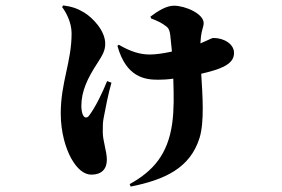

<svg xmlns="http://www.w3.org/2000/svg" viewBox="-20 -606 1040 708"><path d="M317 38C355 38 374 17 374 -17C374 -48 359 -87 359 -118C359 -144 359 -154 362 -170C370 -211 378 -256 391 -301L375 -307C358 -265 333 -212 308 -179C301 -170 292 -171 287 -180C281 -190 280 -208 280 -215C280 -270 303 -318 339 -373C359 -404 368 -420 368 -445C368 -494 320 -542 290 -560C267 -574 245 -582 213 -586L209 -580C222 -563 244 -525 244 -483C244 -378 204 -302 204 -188C204 -116 223 -58 242 -23C264 17 290 38 317 38ZM563 -312C580 -312 599 -313 619 -316C621 -254 622 -202 615 -151C599 -37 545 25 458 73L462 82C586 57 681 15 716 -98C734 -157 727 -253 722 -334C757 -342 786 -351 802 -359C834 -374 843 -392 843 -411C843 -443 807 -466 767 -466C764 -466 758 -464 735 -453L719 -446L721 -471C724 -497 731 -507 731 -521C731 -555 664 -585 621 -585C595 -585 564 -567 535 -545L537 -538C561 -529 576 -522 594 -508C602 -502 606 -493 608 -475L614 -416C583 -409 554 -405 532 -405C496 -405 461 -416 418 -441L413 -437C445 -321 514 -312 563 -312Z"/></svg>

Font: GenKiMin2 TW H
Style: Regular
Weight: 900
Version: Version 2.100;PS 2.1;hotconv 16.6.51;makeotf.lib2.5.65220 DE